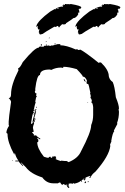

<svg xmlns="http://www.w3.org/2000/svg" viewBox="-20 -919 623 959"><path d="M227.5 -731.9V-728H223.6Q224.1 -731.9 227.5 -731.9ZM209 -712.4H212.9Q212.9 -708.5 209 -708.5ZM255.9 -702.6H257.8Q257.8 -699.7 252 -696.8V-698.7Q252.4 -702.6 255.9 -702.6ZM187.5 -698.7 189.5 -694.8V-690.9Q185.5 -692.9 183.6 -692.9V-694.8Q184.1 -698.7 187.5 -698.7ZM265.6 -698.7H281.2V-692.9Q311 -692.9 359.4 -671.4L363.3 -673.3H365.2L371.1 -669.4H373Q377.4 -669.4 380.9 -671.4Q406.2 -658.7 472.7 -605L476.6 -606.9H484.4Q523.4 -569.3 523.4 -538.6Q526.9 -520 543 -509.3Q552.7 -488.8 558.6 -433.1Q574.2 -395.5 574.2 -376.5L572.3 -372.6L574.2 -360.8Q574.2 -330.1 564.5 -304.2L566.4 -300.3L548.8 -267.1L550.8 -263.2Q542.5 -257.3 535.2 -212.4Q537.1 -212.4 537.1 -210.4Q534.2 -210.4 529.3 -194.8L531.2 -190.9Q525.4 -139.6 457 -62Q437 -46.9 431.6 -30.8H429.7Q425.8 -30.8 425.8 -34.7Q429.7 -36.6 431.6 -36.6L429.7 -40.5Q409.7 -34.7 404.3 -28.8Q408.2 -28.8 408.2 -26.9Q404.3 -18.1 400.4 -17.1V-22.9H394.5Q389.6 -19 386.7 -19L390.6 -13.2L386.7 -11.2H384.8L386.7 -15.1H382.8Q371.6 -5.4 349.6 -1.5Q349.6 -5.4 345.7 -5.4V-1.5H341.8Q337.4 -1.5 334 -3.4Q330.6 -1.5 326.2 -1.5Q326.2 -3.4 324.2 -3.4Q322.3 5.4 322.3 12.2Q326.2 12.7 326.2 16.1Q326.2 20 322.3 20Q312.5 12.2 312.5 2.4H310.5Q305.7 6.3 304.7 6.3Q304.7 3.4 298.8 0.5H296.9Q293 1 293 4.4Q286.6 4.4 281.2 -7.3H275.4L269.5 -3.4H246.1Q212.4 -3.4 191.4 -32.7Q133.3 -51.3 109.4 -83.5Q108.4 -83.5 85.9 -106.9H84L95.7 -91.3V-89.4H93.8Q74.2 -108.4 74.2 -112.8H56.6V-116.7H72.3Q59.1 -133.8 54.7 -153.8H52.7V-147.9H50.8Q17.6 -209 17.6 -249.5V-251.5Q14.2 -251.5 11.7 -257.3Q14.2 -275.9 25.4 -290.5L23.4 -294.4V-312Q23.4 -327.6 35.2 -409.7Q35.2 -417 23.4 -429.2Q35.2 -429.2 35.2 -448.7Q35.2 -495.1 72.3 -567.9L70.3 -577.6Q79.6 -579.1 93.8 -608.9Q153.8 -681.2 173.8 -681.2Q173.8 -684.1 179.7 -687Q190.4 -685.1 197.3 -685.1Q197.3 -688 203.1 -690.9H207L210.9 -689V-690.9Q209 -694.8 209 -696.8H212.9V-690.9H220.7Q222.7 -690.9 222.7 -692.9Q228.5 -690.9 228.5 -689Q236.3 -690.4 236.3 -692.9Q238.3 -692.9 238.3 -690.9Q251 -692.9 259.8 -696.8H265.6ZM296.9 -585.4Q296.9 -583.5 294.9 -579.6L285.2 -581.5Q258.3 -581.5 236.3 -569.8Q229.5 -571.8 228.5 -571.8Q179.7 -571.8 179.7 -544.4Q164.6 -544.4 156.2 -476.1V-464.4H154.3V-462.4Q154.3 -452.6 162.1 -452.6V-450.7L160.2 -440.9Q164.1 -440.4 164.1 -437Q159.7 -437 156.2 -411.6L158.2 -407.7Q154.3 -397.9 150.4 -378.4V-372.6H148.4V-368.7L150.4 -364.7H146.5V-358.9L150.4 -360.8H152.3V-356.9Q144.5 -356.9 144.5 -351.1Q140.6 -342.3 134.8 -302.2L138.7 -300.3H140.6Q140.6 -307.1 150.4 -310.1V-308.1Q150.4 -306.2 148.4 -306.2L150.4 -302.2Q144.5 -289.1 144.5 -280.8Q148.4 -263.2 148.4 -261.2Q145 -259.3 140.6 -259.3V-257.3L150.4 -245.6Q148.4 -241.7 148.4 -239.7L154.3 -243.7L158.2 -241.7Q158.2 -243.7 160.2 -243.7Q160.2 -239.7 181.6 -226.1V-224.1H175.8Q171.9 -224.1 171.9 -230H166V-228Q171.9 -221.7 171.9 -218.3Q169.9 -214.4 169.9 -212.4Q171.9 -212.4 171.9 -210.4Q168 -208.5 166 -208.5Q166 -177.7 199.2 -136.2Q215.8 -130.4 222.7 -130.4Q222.7 -136.2 232.4 -136.2Q234.4 -132.3 234.4 -130.4Q242.2 -130.4 242.2 -138.2H244.1Q246.1 -138.2 246.1 -136.2L250 -138.2H257.8Q257.8 -134.8 261.7 -128.4Q257.8 -127.9 257.8 -124.5Q264.2 -120.6 283.2 -114.7Q285.2 -114.7 285.2 -116.7L304.7 -114.7H312.5Q322.3 -110.4 322.3 -108.9Q370.1 -128.4 384.8 -163.6Q435.5 -259.3 435.5 -294.4Q445.3 -317.4 445.3 -345.2V-384.3Q442.9 -407.7 435.5 -407.7V-411.6H439.5Q436.5 -429.2 431.6 -429.2L433.6 -439Q433.6 -440.9 429.7 -454.6H431.6Q422.9 -499.5 419.9 -499.5Q412.1 -499.5 412.1 -505.4L414.1 -517.1Q405.8 -534.2 396.5 -536.6Q396.5 -534.7 394.5 -534.7Q394.5 -541.5 363.3 -573.7Q322.3 -585.4 296.9 -585.4ZM398.4 -524.9Q403.3 -523.9 408.2 -511.2H406.2Q398.4 -514.6 398.4 -524.9ZM416 -407.7H419.9V-405.8H416ZM160.2 -386.2Q164.1 -385.7 164.1 -382.3L160.2 -380.4ZM160.2 -374.5H162.1Q162.1 -370.6 158.2 -370.6L160.2 -360.8L150.4 -327.6H156.2V-321.8Q156.2 -317.9 152.3 -317.9V-319.8L154.3 -323.7H150.4V-319.8L154.3 -314Q154.3 -310.1 150.4 -310.1V-314H148.4Q148.4 -308.1 142.6 -308.1V-310.1Q142.6 -317.4 152.3 -349.1L148.4 -347.2L146.5 -351.1Q156.2 -351.1 156.2 -362.8V-368.7L152.3 -366.7H150.4Q150.4 -369.6 160.2 -374.5ZM43 -118.7H44.9V-114.7H43ZM398.4 -28.8V-24.9H400.4V-28.8ZM421.9 -15.1V-9.3H418V-11.2Q418.5 -15.1 421.9 -15.1ZM408.2 -13.2 410.2 -9.3Q410.2 -6.3 404.3 -3.4L402.3 -7.3Q402.3 -10.3 408.2 -13.2ZM316.4 4.4V6.3H320.3V4.4ZM378.4 -746.6 370.6 -749.5 372.6 -752.9Q370.6 -757.8 368.7 -757.8L372.6 -773.4L368.7 -771.5Q364.3 -771.5 362.8 -784.2Q364.7 -787.1 364.7 -789.1H360.8V-785.6H356.9V-789.1Q363.8 -814.9 426.3 -861.3Q467.8 -886.2 484.9 -886.2Q484.9 -884.8 486.8 -884.8L492.7 -891.1H486.8Q486.8 -893.6 492.7 -896H494.6L498.5 -894Q500.5 -897.5 500.5 -898.9H504.4Q506.3 -898.9 506.3 -897.5L510.3 -898.9Q512.2 -898.9 512.2 -897.5L516.1 -898.9L520 -897.5L529.8 -898.9Q581.5 -890.1 581.5 -881.8L575.7 -874L571.8 -875.5H569.8Q569.8 -873.5 567.9 -870.6Q571.8 -870.6 571.8 -869.1Q571.8 -867.7 569.8 -867.7L571.8 -859.9V-856.4Q570.8 -856.4 564 -855L565.9 -852.1V-847.2Q554.7 -828.1 540.5 -828.1Q540.5 -825.7 505.4 -803.2Q505.4 -796.9 491.7 -796.9Q487.8 -798.3 485.8 -798.3Q472.2 -786.6 472.2 -782.7H468.3Q467.3 -789.1 462.4 -789.1H458.5Q458.5 -784.2 454.6 -784.2Q451.2 -785.6 446.8 -785.6Q398.9 -758.3 388.2 -749.5Q384.8 -749.5 378.4 -746.6ZM455.6 -875.5H451.7V-872.1Q455.6 -872.6 455.6 -875.5ZM469.2 -878.4H465.3Q461.4 -877 459.5 -877V-875.5H465.3Q469.2 -876 469.2 -878.4ZM183.1 -746.6 175.3 -749.5 177.2 -752.9Q175.3 -757.8 173.3 -757.8L177.2 -773.4L173.3 -771.5Q168.9 -771.5 167.5 -784.2Q169.4 -787.1 169.4 -789.1H165.5V-785.6H161.6V-789.1Q168.5 -814.9 231 -861.3Q272.5 -886.2 289.6 -886.2Q289.6 -884.8 291.5 -884.8L297.4 -891.1H291.5Q291.5 -893.6 297.4 -896H299.3L303.2 -894Q305.2 -897.5 305.2 -898.9H309.1Q311 -898.9 311 -897.5L314.9 -898.9Q316.9 -898.9 316.9 -897.5L320.8 -898.9L324.7 -897.5L334.5 -898.9Q386.2 -890.1 386.2 -881.8L380.4 -874L376.5 -875.5H374.5Q374.5 -873.5 372.6 -870.6Q376.5 -870.6 376.5 -869.1Q376.5 -867.7 374.5 -867.7L376.5 -859.9V-856.4Q375.5 -856.4 368.7 -855L370.6 -852.1V-847.2Q359.4 -828.1 345.2 -828.1Q345.2 -825.7 310.1 -803.2Q310.1 -796.9 296.4 -796.9Q292.5 -798.3 290.5 -798.3Q276.9 -786.6 276.9 -782.7H272.9Q272 -789.1 267.1 -789.1H263.2Q263.2 -784.2 259.3 -784.2Q255.9 -785.6 251.5 -785.6Q203.6 -758.3 192.9 -749.5Q189.5 -749.5 183.1 -746.6ZM260.3 -875.5H256.3V-872.1Q260.3 -872.6 260.3 -875.5ZM273.9 -878.4H270Q266.1 -877 264.2 -877V-875.5H270Q273.9 -876 273.9 -878.4Z"/></svg>

Font: Mister Brush
Style: Regular
Weight: 400
Designer: GGBotNet
Foundry: GGBotNet
Version: 1.00